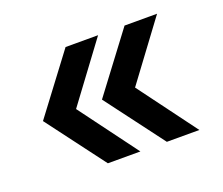

<svg xmlns="http://www.w3.org/2000/svg" viewBox="-77 -612 729 627"><g transform="rotate(-20 287.0 -298.0)"><path d="M406 -500H519L369 -298L519 -96H406L254 -298ZM201 -500H314L164 -298L314 -96H201L49 -298Z"/></g></svg>

Font: Oak Sans Medium
Style: Regular
Weight: 500
Designer: Erik Kennedy, Walven
Foundry: Erik Kennedy, Walven
Version: Version 1.000